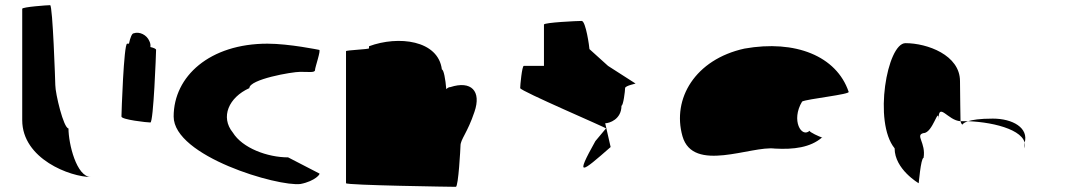

<svg xmlns="http://www.w3.org/2000/svg" viewBox="-20 -723 4128 743"><path d="M66 -258C66 -108 252 -38 332 -38C276 -38 245 -167 245 -226C226 -227 194 -361 194 -394C194 -401 184 -703 174 -703C164 -703 66 -696 66 -689Z M450 -272C450 -260 549 -249 562 -249C574 -249 584 -518 584 -530C584 -534 575 -538 562 -541C563 -548 562 -556 558 -564C548 -588 520 -602 497 -594C491 -594 484 -578 479 -554H472C459 -554 450 -284 450 -272Z M652 -272C652 -118 1056 0 1143 -11C1200 -22 1223 -52 1215 -52L1095 -114C1015 -114 918 -150 881 -210C832 -270 865 -346 945 -382C945 -416 1109 -445 1142 -445C1176 -445 1199 -441 1199 -452C1199 -462 1223 -530 1215 -530C1215 -530 1099 -554 1015 -554C792 -554 652 -428 652 -272Z M1319 -14C1319 -6 1734 0 1744 0C1754 0 1762 -152 1762 -159C1762 -184 1789 -209 1816 -290C1844 -371 1803 -412 1723 -386C1717 -386 1712 -383 1707 -378C1704 -416 1697 -454 1690 -454C1676 -568 1521 -586 1408 -544V-536C1407 -532 1319 -529 1319 -525Z M1993 -382C1993 -371 2333 -226 2325 -226L2284 -177C2204 -34 2229 -54 2343 -154L2322 -246C2338 -246 2385 -261 2385 -314C2392 -314 2399 -371 2399 -382C2399 -392 2446 -400 2439 -400L2333 -468L2261 -533C2261 -540 2247 -642 2231 -642C2215 -642 2085 -636 2085 -628V-468H2007C2000 -468 1993 -392 1993 -382Z M2621 -196C2662 -52 2887 -160 2979 -148C3051 -144 3116 -152 3161 -191C3153 -193 3111 -212 3113 -217C3082 -188 3040 -257 3084 -330C3101 -340 3274 -358 3264 -368C3217 -506 3058 -570 2861 -535C2670 -493 2580 -341 2621 -196ZM3113 -217C3113 -217 3113 -218 3113 -218C3113 -218 3113 -217 3113 -217ZM3162 -192 3161 -191C3163 -191 3163 -191 3162 -190Z M3442 -149C3442 -68 3535 -14 3535 -14C3535 -6 3543 -112 3554 -112C3564 -171 3520 -200 3554 -208C3590 -208 3612 -314 3612 -261C3612 -331 3648 -256 3697 -254C3697 -281 3695 -346 3695 -409C3695 -510 3568 -556 3484 -556C3413 -556 3359 -250 3442 -149ZM3697 -254C3699 -246 3702 -242 3704 -241C3704 -237 3702 -246 3726 -254ZM3726 -254C3743 -259 3770 -264 3822 -264C3899 -264 3962 -228 3945 -170V-149C3962 -215 3834 -250 3726 -254Z"/></svg>

Font: Ampere
Style: SuExt
Weight: 400
Version: Version 1